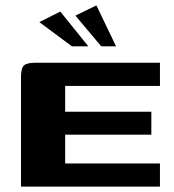

<svg xmlns="http://www.w3.org/2000/svg" viewBox="-20 -693 645 713"><path d="M58 0V-408Q58 -440 69 -450Q80 -460 112 -460H574V-374H222V-278H542V-193H222V-86H574V0ZM247 -521 126 -611 204 -650 308 -521ZM356 -521 260 -635 338 -673 411 -521Z"/></svg>

Font: Genos
Style: Bold
Weight: 700
Designer: Robert E. Leuschke
Foundry: Robert E. Leuschke
Version: Version 1.010